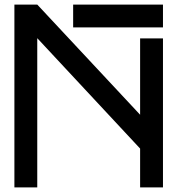

<svg xmlns="http://www.w3.org/2000/svg" viewBox="-20 -820 774 840"><path d="M43 -800H143L593 -318V-652H693V-167V-142V-25V0H593V-170L143 -653V0H43ZM300 -800H693V-700H300Z"/></svg>

Font: Serreria Sobria
Style: Medium
Weight: 500
Version: Version 001.000